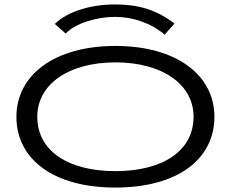

<svg xmlns="http://www.w3.org/2000/svg" viewBox="-20 -834 1040 865"><path d="M276 -683C320 -730 418 -758 498 -758C578 -758 659 -731 722 -678L766 -728C684 -791 602 -814 498 -814C394 -814 287 -785 227 -726ZM500 11C776 11 946 -114 946 -308C946 -495 776 -627 500 -627C224 -627 54 -495 54 -308C54 -114 224 11 500 11ZM500 -63C290 -63 148 -152 148 -308C148 -455 290 -553 500 -553C710 -553 852 -455 852 -308C852 -152 710 -63 500 -63Z"/></svg>

Font: Inconsolata UltraExpanded
Style: Regular
Weight: 400
Width: 9
Monospace: yes
Designer: Raph Levien, Cyreal, Brenton Simpson
Foundry: Raph Levien, Cyreal, Google
Version: Version 3.100